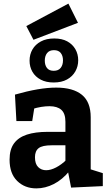

<svg xmlns="http://www.w3.org/2000/svg" viewBox="-20 -1031 601 1063"><path d="M482.2 -71.2 462.8 -99.4 549.2 -72.4V-0.6L373.6 7.6L355.2 -87.6L364.8 -84.6Q325.4 -36.4 278 -12.2Q230.6 12 181.2 12Q117.2 12 75.1 -29.2Q33 -70.4 33 -146.8Q33 -203.6 57.6 -237.1Q82.2 -270.6 129 -285.8Q175.8 -301 243.2 -301H351.6L342.2 -290.4V-356.4Q342.2 -402.8 319.6 -422.9Q297 -443 253.8 -443Q232.8 -443 208.7 -439.2Q184.6 -435.4 157 -426.8L171.4 -442.4L158.4 -360.6H70.8L62.8 -507.2Q130.6 -526.6 187.3 -536.3Q244 -546 291.2 -546Q384.4 -546 433.3 -506.2Q482.2 -466.4 482.2 -382ZM173.6 -160.6Q173.6 -123.6 191.2 -106.1Q208.8 -88.6 235.6 -88.6Q261.2 -88.6 291.1 -104.3Q321 -120 348.2 -146.8L342.2 -123V-237L352 -226.6H266Q214 -226.6 193.8 -210.6Q173.6 -194.6 173.6 -160.6ZM165.3 -810.7 125.7 -886.7 358.7 -1011 411.7 -904.7ZM277 -574.3Q235 -574.3 205.2 -590.2Q175.3 -606 159.5 -633.5Q143.7 -661 143.7 -695Q143.7 -729.7 159.7 -757.3Q175.7 -785 206.3 -801.5Q237 -818 280.3 -818Q322.7 -818 352 -802.2Q381.3 -786.3 397.2 -758.8Q413 -731.3 413 -697.3Q413 -663.7 397 -635.5Q381 -607.3 350.8 -590.8Q320.7 -574.3 277 -574.3ZM277.3 -639Q303.3 -639 316 -655.2Q328.7 -671.3 328.7 -697Q328.7 -722 316.3 -737.7Q304 -753.3 278.7 -753.3Q253.3 -753.3 240.7 -737.2Q228 -721 228 -695.3Q228 -670.3 240 -654.7Q252 -639 277.3 -639Z"/></svg>

Font: Bitter Thin
Style: Regular
Weight: 100
Designer: Sol Matas, and Bitter project Authors
Foundry: Sol Matas
Version: Version 2.002